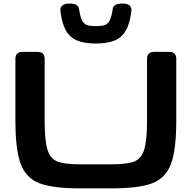

<svg xmlns="http://www.w3.org/2000/svg" viewBox="-20 -1041 1075 1077"><path d="M66.4 -365.2V-710.9Q66.4 -730 76.4 -740Q86.4 -750 105.5 -750H191.4Q210.4 -750 220.5 -740Q230.5 -730 230.5 -710.9V-365.2Q230.5 -251.9 246.4 -201.3Q262.4 -150.8 302 -135.1Q341.5 -119.3 429.2 -119.3H606Q693.7 -119.3 733.2 -135.1Q772.8 -150.8 788.7 -201.3Q804.7 -251.9 804.7 -365.2V-710.9Q804.7 -730 814.7 -740Q824.7 -750 843.8 -750H929.7Q948.7 -750 958.7 -740Q968.8 -730 968.8 -710.9V-365.2Q968.8 -200.7 939 -121.3Q909.2 -42 834.2 -13.2Q759.3 15.6 606 15.6H429.2Q275.9 15.6 200.9 -13.2Q126 -42 96.2 -121.3Q66.4 -200.7 66.4 -365.2ZM318.7 -981.1Q316.8 -998.3 329.4 -1009.7Q342.1 -1021.1 367.4 -1021.1Q387.3 -1021.1 399.1 -1017.5Q410.8 -1014 416.5 -1007.1Q422.1 -1000.2 423.7 -988.9Q430.1 -945.7 440.9 -925.7Q451.7 -905.8 468.5 -900.1Q485.4 -894.5 517.9 -894.5Q550.4 -894.5 567.2 -900.1Q584.1 -905.8 594.9 -925.7Q605.7 -945.7 612 -988.9Q614.5 -1005.8 627 -1013.4Q639.5 -1021.1 668.4 -1021.1Q695.4 -1021.1 707.2 -1009.9Q718.9 -998.6 717.1 -981.1Q709.3 -911.4 686.9 -871.4Q664.6 -831.3 624.1 -814.1Q583.6 -796.9 517.9 -796.9Q452.1 -796.9 411.7 -814.1Q371.2 -831.3 348.8 -871.4Q326.5 -911.4 318.7 -981.1Z"/></svg>

Font: Gyrochrome
Style: Regular
Weight: 400
Designer: David Moles
Foundry: David Moles
Version: Version 1.005;Glyphs 3.2.3 (3260)